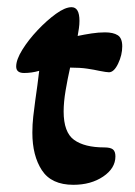

<svg xmlns="http://www.w3.org/2000/svg" viewBox="-20 -501 375 534"><path d="M184 13Q123 13 96.5 -27.5Q70 -68 70 -132Q70 -155 72.5 -177Q75 -199 78 -221Q81 -243 84 -264Q87 -285 89 -304Q68 -298 47 -298Q25 -298 25 -316Q25 -335 42 -362.5Q59 -390 84.5 -417Q110 -444 135.5 -462.5Q161 -481 179 -481Q201 -481 201 -443Q201 -433 199.5 -422.5Q198 -412 196 -401Q215 -405 234.5 -408Q254 -411 272 -411Q295 -411 307.5 -403Q320 -395 320 -372Q320 -348 308.5 -324Q297 -300 283 -300Q280 -300 273 -301Q266 -302 256 -304Q243 -307 223 -310Q203 -313 175 -313Q168 -282 162.5 -249.5Q157 -217 157 -191Q157 -133 186 -112Q215 -91 270 -91Q287 -91 294 -85.5Q301 -80 301 -66Q301 -33 267 -10Q233 13 184 13Z"/></svg>

Font: Akaya Kanadaka
Style: Regular
Weight: 400
Designer: Vaishnavi Murthy Yerkadithaya, Juan Luis Blanco Aristondo
Version: Version 1.002; ttfautohint (v1.8.3)